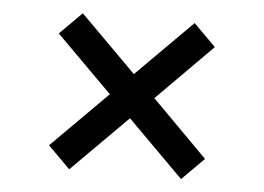

<svg xmlns="http://www.w3.org/2000/svg" viewBox="-39 -630 739 537"><g transform="rotate(5 330.0 -361.0)"><path d="M173 -142 111 -204 268 -361 111 -518 173 -580 330 -423 487 -580 549 -518 393 -361 549 -204 487 -142 330 -299Z"/></g></svg>

Font: Mona Sans SemiExpanded Medium
Style: Regular
Weight: 500
Width: 6
Designer: Deni Anggara
Foundry: GitHub
Version: Version 2.000